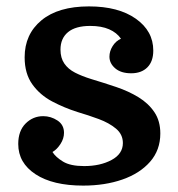

<svg xmlns="http://www.w3.org/2000/svg" viewBox="-20 -570 556 600"><path d="M243 -51Q293 -51 328.5 -70Q364 -89 364 -123Q364 -150 342.5 -168Q321 -186 288.5 -198Q256 -210 222 -220Q181 -233 143 -253Q105 -273 81 -306.5Q57 -340 57 -391Q57 -463 109.5 -506.5Q162 -550 258 -550Q350 -550 404.5 -511.5Q459 -473 459 -412Q459 -378 440.5 -359.5Q422 -341 390 -341Q358 -341 340 -356.5Q322 -372 322 -393Q322 -410 332 -426Q342 -442 358 -449Q345 -468 321 -478.5Q297 -489 262 -489Q216 -489 192.5 -469.5Q169 -450 169 -415Q169 -389 181 -371.5Q193 -354 214.5 -343Q236 -332 265 -323Q305 -311 343.5 -298Q382 -285 413 -266Q444 -247 462.5 -219.5Q481 -192 481 -153Q481 -101 449 -64.5Q417 -28 362.5 -9Q308 10 240 10Q145 10 91 -25.5Q37 -61 37 -120Q37 -161 60 -184Q83 -207 115 -207Q139 -207 159.5 -193.5Q180 -180 180 -155Q180 -137 169 -120Q158 -103 144 -95Q154 -79 177 -65Q200 -51 243 -51Z"/></svg>

Font: Domine
Style: Regular
Weight: 400
Designer: Pablo Impallari, Rodrigo Fuenzalida, Brenda Gallo
Foundry: Pablo Impallari, Rodrigo Fuenzalida, Brenda Gallo
Version: Version 2.000;September 19, 2022;FontCreator 14.0.0.2877 64-